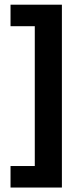

<svg xmlns="http://www.w3.org/2000/svg" viewBox="-20 -696 355 839"><path d="M250.5 123.5H26V29.5H132V-581.5H26V-675.5H250.5Z"/></svg>

Font: Anek Odia Medium SemiBold
Style: Regular
Weight: 600
Version: Version 1.003